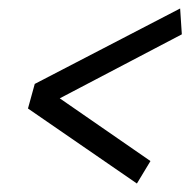

<svg xmlns="http://www.w3.org/2000/svg" viewBox="-20 -525 460 453"><path d="M303 -92 46 -269 62 -327 405 -505 409 -444 121 -293 335 -145Z"/></svg>

Font: Ubuntu Sans Condensed
Style: Italic
Weight: 400
Width: 3
Italic angle: -13.5°
Designer: Dalton Maag Ltd
Foundry: Dalton Maag Ltd
Version: Version 1.006; ttfautohint (v1.8.4.7-5d5b)